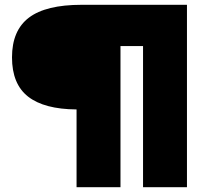

<svg xmlns="http://www.w3.org/2000/svg" viewBox="-20 -680 849 800"><path d="M299 100V-224Q164 -225 97 -277.5Q30 -330 30 -441Q30 -553 100.5 -606.5Q171 -660 320 -660H759V100H576V-488H482V100Z"/></svg>

Font: Elaine Sans Black
Style: Regular
Weight: 900
Designer: Wei Huang
Foundry: Wei Huang
Version: Version 2.001;December 24, 2019;FontCreator 12.0.0.2547 64-b